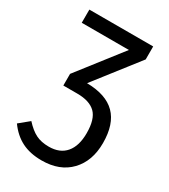

<svg xmlns="http://www.w3.org/2000/svg" viewBox="-174 -773 767 870"><g transform="rotate(30 209.0 -338.0)"><path d="M189.9 -394Q290 -392.6 339.1 -343.3Q388.2 -293.9 388.2 -194.8Q388.2 -100.6 334.2 -44.2Q280.3 12.2 186 12.2Q125.5 12.2 82 -9.8Q38.6 -31.7 5.9 -77.1L57.1 -119.1Q86.9 -86.4 115 -72.3Q143.1 -58.1 183.1 -58.1Q240.7 -58.1 271.2 -94Q301.8 -129.9 301.8 -196.8Q301.8 -270 270.8 -300.5Q239.7 -331.1 174.8 -331.1H102.1V-392.1L278.8 -619.1H32.2V-688H366.2V-620.1Z"/></g></svg>

Font: Fira Sans Compressed Book
Style: Regular
Weight: 350
Width: 1
Designer: Carrois Corporate & Edenspiekermann AG
Foundry: Carrois Corporate GbR & Edenspiekermann AG
Version: Version 4.203;PS 004.203;hotconv 1.0.88;makeotf.lib2.5.64775